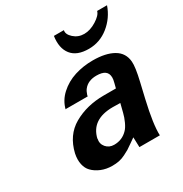

<svg xmlns="http://www.w3.org/2000/svg" viewBox="-171 -854 955 1001"><g transform="rotate(-30 306.5 -353.5)"><path d="M553.2 -723.1H612.8Q590.3 -658.2 537.4 -615.7Q484.4 -573.2 418 -573.2Q346.2 -573.2 314.5 -613.5Q282.7 -653.8 293 -723.1H353Q347.7 -699.7 373.8 -676.3Q399.9 -652.8 436 -652.8Q472.2 -652.8 510 -676.5Q547.9 -700.2 553.2 -723.1ZM153.8 -361.8V-358.9Q165.5 -407.7 204.3 -443.1Q243.2 -478.5 294.7 -494.9Q346.2 -511.2 403.8 -511.2Q481.4 -511.2 527.6 -484.6Q573.7 -458 578.1 -403.8Q581.1 -370.6 562 -290L541 -200.2Q509.3 -63.5 512.2 2H389.2L387.2 -58.1Q381.8 -54.7 359.4 -38.6Q336.9 -22.5 327.4 -16.8Q317.9 -11.2 298.1 -1.2Q278.3 8.8 259.5 12.5Q240.7 16.1 219.2 16.1Q183.1 16.1 153.1 3.7Q123 -8.8 104 -28.8Q87.4 -45.4 81.1 -73.2Q74.7 -101.1 82 -137.2Q105 -234.9 181.2 -278.8Q260.3 -324.2 362.8 -324.2H436Q437 -330.1 442.9 -351.3Q448.7 -372.6 448.2 -383.8Q447.8 -409.2 431.2 -421.1Q414.6 -433.1 380.9 -433.1Q330.1 -433.1 304.2 -399.9Q295.9 -389.6 289.1 -369.1L288.1 -361.8ZM221.2 -145 222.2 -146Q215.8 -116.7 233.9 -95.5Q252 -74.2 282.2 -74.2Q331.1 -74.2 363.8 -108.9Q376 -121.1 387.7 -146.5Q399.4 -171.9 404.8 -194.8Q411.1 -218.8 418 -247.1Q406.7 -248 373 -248Q245.1 -248 221.2 -145Z"/></g></svg>

Font: Perun
Style: Bold Italic
Weight: 700
Italic angle: -12°
Foundry: Copyright (c) Stefan Peev, Context Ltd, 2016
Version: Version 001.000